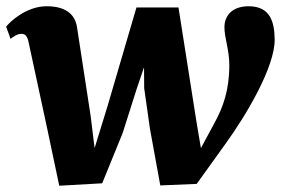

<svg xmlns="http://www.w3.org/2000/svg" viewBox="-32 -588 904 618"><path d="M158.7 9.8 296.9 2 362.8 -159.7 408.7 -304.2 431.6 -371.6 432.1 -304.2 450.7 -173.3 483.9 8.8 601.1 3.9 695.8 -127.9C756.3 -211.4 854 -372.1 852.1 -462.4C851.1 -515.1 839.4 -567.9 768.1 -567.9C716.8 -567.9 690.4 -538.6 690.4 -500.5C690.4 -465.3 706.1 -427.7 706.1 -378.4C706.1 -297.9 686 -242.2 658.2 -191.9L614.7 -111.3L600.1 -197.8L542.5 -564H407.2L314.9 -249L272.5 -111.3L259.8 -214.4L215.8 -501C209 -544.4 176.3 -567.9 118.2 -567.9C50.8 -567.9 -2.9 -515.1 -12.2 -502L2 -462.9C11.7 -470.2 23.4 -479.5 38.6 -479C49.3 -478.5 56.2 -471.7 60.1 -451.7L120.1 -173.3Z"/></svg>

Font: Merriweather
Style: Heavy Italic
Weight: 900
Italic angle: -7.5°
Designer: Eben Sorkin
Foundry: Eben Sorkin
Version: Version 1.001